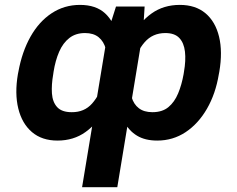

<svg xmlns="http://www.w3.org/2000/svg" viewBox="-20 -573 983 796"><path d="M320.3 203.1 426.3 -437 460.9 -545.9H579.6L573.2 -444.3L466.3 203.1ZM54.2 -265.6 56.2 -275.4Q71.3 -358.4 106.4 -420.9Q141.6 -483.4 194.1 -518.1Q246.6 -552.7 311.5 -552.7Q377.9 -552.7 415.8 -517.6Q453.6 -482.4 468 -420.2Q482.4 -357.9 478.5 -275.9L475.6 -260.7Q453.6 -183.6 418.7 -122.3Q383.8 -61 334.5 -25.6Q285.2 9.8 218.3 9.8Q153.8 9.8 112.5 -25.4Q71.3 -60.5 55.9 -122.8Q40.5 -185.1 54.2 -265.6ZM202.1 -275.4 200.7 -265.6Q192.9 -221.7 195.3 -185.8Q197.8 -149.9 217 -128.9Q236.3 -107.9 277.3 -107.9Q329.6 -107.4 361.8 -143.8Q394 -180.2 413.1 -241.2L422.4 -296.4Q427.2 -338.9 418.7 -370.1Q410.2 -401.4 388.9 -418.7Q367.7 -436 332.5 -436Q293.9 -436 267.6 -415.5Q241.2 -395 225.3 -358.6Q209.5 -322.3 202.1 -275.4ZM889.2 -275.4 887.2 -265.1Q874 -184.6 838.1 -122.3Q802.2 -60.1 749.5 -25.1Q696.8 9.8 631.8 9.8Q581.5 9.8 548.1 -10.5Q514.6 -30.8 495.4 -67.4Q476.1 -104 468.8 -153.3Q461.4 -202.6 463.9 -260.7L466.8 -275.9Q489.7 -356.4 524.4 -419.2Q559.1 -481.9 608.6 -517.3Q658.2 -552.7 725.6 -552.7Q790.5 -552.7 831.8 -518.1Q873 -483.4 888.2 -420.9Q903.3 -358.4 889.2 -275.4ZM741.2 -265.6 742.7 -275.4Q751 -322.8 746.8 -358.9Q742.7 -395 723.4 -415.5Q704.1 -436 665.5 -436Q612.8 -436 579.6 -397.9Q546.4 -359.9 529.8 -296.4L520.5 -241.2Q517.1 -200.7 525.6 -170.7Q534.2 -140.6 555.7 -124.3Q577.1 -107.9 611.8 -107.9Q652.8 -107.9 678.2 -128.9Q703.6 -149.9 718.5 -185.8Q733.4 -221.7 741.2 -265.6Z"/></svg>

Font: Inter 18pt
Style: Bold Italic
Weight: 700
Italic angle: -9.3988°
Designer: Rasmus Andersson
Foundry: rsms
Version: Version 4.001;git-66647c0bb